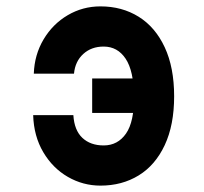

<svg xmlns="http://www.w3.org/2000/svg" viewBox="-20 -570 640 602"><path d="M295 12Q240.4 12 192.9 -15.3Q145.4 -42.6 115.7 -92.8Q86 -143 84 -209H210Q213 -161.4 238.3 -137.7Q263.6 -114 305 -114Q349.2 -114 375.1 -151.2Q401 -188.4 400 -268Q399.4 -347.6 374 -385.8Q348.6 -424 305 -424Q266.6 -424 241.1 -400.8Q215.6 -377.6 212 -339H86Q88 -398.4 116.7 -446.6Q145.4 -494.8 192.4 -522.4Q239.4 -550 295 -550Q362.6 -550 414.8 -517.5Q467 -485 496.5 -421.7Q526 -358.4 526 -268Q526 -178 496.5 -115Q467 -52 414.8 -20Q362.6 12 295 12ZM438 -271 429 -216H269V-324H428Z"/></svg>

Font: Fliege Mono Thin
Style: Regular
Weight: 100
Version: Version 0.020;Glyphs 3.3 (3306)